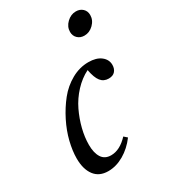

<svg xmlns="http://www.w3.org/2000/svg" viewBox="-172 -756 748 851"><g transform="rotate(-30 202.0 -331.0)"><path d="M336.4 -562Q315.4 -562 302 -575Q288.6 -587.9 288.6 -607.9Q288.6 -634.3 309.3 -654.3Q330.1 -674.3 356 -674.3Q377 -674.3 390.4 -661.6Q403.8 -648.9 403.8 -628.9Q403.8 -602.5 383.3 -582.3Q362.8 -562 336.4 -562ZM127.9 11.2Q81.5 11.2 57.6 -20.8Q33.7 -52.7 33.7 -107.4Q33.7 -146 44.9 -191.9Q56.2 -237.8 79.1 -283.4Q102.1 -329.1 132.3 -366.9Q162.6 -404.8 204.3 -428.2Q246.1 -451.7 291.5 -451.7Q332 -451.7 355.2 -433.6Q378.4 -415.5 378.4 -388.2Q378.4 -368.7 367.4 -356Q356.4 -343.3 334.5 -343.3Q309.1 -343.3 294.2 -362.1Q279.3 -380.9 271.5 -422.9Q233.4 -403.8 201.9 -369.9Q170.4 -335.9 151.1 -295.7Q131.8 -255.4 121.3 -213.4Q110.8 -171.4 110.8 -132.8Q110.8 -91.3 126.2 -67.4Q141.6 -43.5 173.8 -43.5Q218.8 -43.5 261.2 -88.9L277.3 -74.7Q247.6 -34.7 208 -11.7Q168.5 11.2 127.9 11.2Z"/></g></svg>

Font: Elstob 10pt
Style: Italic
Weight: 400
Italic angle: -20°
Designer: Peter S. Baker
Version: Version 1.015